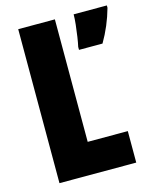

<svg xmlns="http://www.w3.org/2000/svg" viewBox="-109 -787 688 860"><g transform="rotate(-15 235.0 -357.0)"><path d="M59 0V-714H229V-146H415V0ZM470 -703Q448 -624 407 -554H298V-568Q302 -585 306 -612Q310 -639 313 -666.5Q316 -694 316 -714H470Z"/></g></svg>

Font: Noto Sans Gurmukhi UI ExtraCondensed Black
Style: Regular
Weight: 900
Width: 2
Designer: Jelle Bosma - Monotype Design Team
Foundry: Monotype Imaging Inc.
Version: Version 2.004; ttfautohint (v1.8.4.7-5d5b)